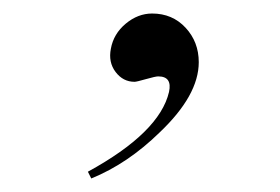

<svg xmlns="http://www.w3.org/2000/svg" viewBox="-20 -113 414 284"><path d="M115 151 110 141Q216 83 230 23Q235 0 214 0Q210 0 196 4Q182 8 179 8Q162 8 151 -6.5Q140 -21 144 -41Q148 -63 166 -78Q184 -93 205 -93Q235 -93 254.5 -72Q274 -51 274 -21Q274 28 216 83Q169 129 115 151Z"/></svg>

Font: GFS Didot
Style: Italic
Weight: 400
Italic angle: -12°
Designer: Takis Katsoulidis and George D. Matthiopoulos
Foundry: George Matthiopoulos and Takis Katsoulidis
Version: Version 1.0